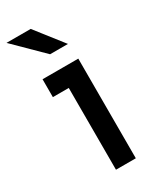

<svg xmlns="http://www.w3.org/2000/svg" viewBox="-185 -759 675 818"><g transform="rotate(-30 153.0 -350.5)"><path d="M130.9 0V-490.2H228.5V0ZM52.7 -402.3V-490.2H228.5V-402.3ZM133.8 -566.4 -2.9 -701.2H116.2L221.7 -566.4Z"/></g></svg>

Font: Sen Medium
Style: Regular
Weight: 500
Designer: Kosal Sen, Philatype
Foundry: Philatype
Version: Version 2.000;gftools[0.9.31]